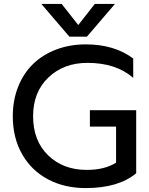

<svg xmlns="http://www.w3.org/2000/svg" viewBox="-20 -939 756 974"><path d="M332 -752.9 189.9 -918.9H293L377 -812L460.9 -918.9H563L420.9 -752.9ZM415 15.1Q307.1 15.1 223.4 -29.3Q139.6 -73.7 92.3 -156.7Q44.9 -239.7 44.9 -349.1Q44.9 -431.2 72.3 -499.5Q99.6 -567.9 148.4 -615Q197.3 -662.1 265.9 -688Q334.5 -713.9 415 -713.9Q560.1 -713.9 655.8 -642.1V-543.9Q568.8 -620.1 423.8 -620.1Q303.2 -620.1 225.6 -546.1Q147.9 -472.2 147.9 -349.1Q147.9 -225.1 224.1 -151.1Q300.3 -77.1 419.9 -77.1Q510.7 -77.1 568.8 -113.8V-296.9H436V-379.9H670.9V-60.1Q580.6 15.1 415 15.1Z"/></svg>

Font: Prompt
Style: Regular
Weight: 400
Designer: Katatrad Team
Foundry: CadsonDemak
Version: Version 1.000;PS 001.000;hotconv 1.0.88;makeotf.lib2.5.64775